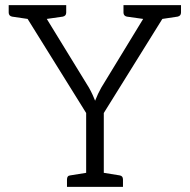

<svg xmlns="http://www.w3.org/2000/svg" viewBox="-20 -731 742 751"><path d="M688 -682Q688 -669 675 -666L615 -657L386 -289V-55L448 -45Q461 -43 461 -29V0H242V-29Q242 -44 255 -45L317 -55V-289L88 -657L27 -666Q14 -669 14 -682V-711H239V-682Q239 -669 226 -666L163 -657L328 -388Q336 -374 343 -358.5Q350 -343 352 -337Q363 -365 376 -388L540 -657L476 -666Q463 -669 463 -682V-711H688Z"/></svg>

Font: Aleo Light
Style: Regular
Weight: 300
Designer: Alessio Laiso
Foundry: Alessio Laiso
Version: Version 2.000